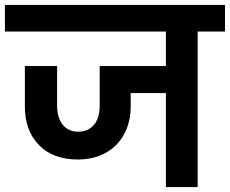

<svg xmlns="http://www.w3.org/2000/svg" viewBox="-41 -760 934 780"><path d="M-21 -632H633V-492H364V-330C364 -265 332 -225 276 -225C223 -225 191 -266 191 -330V-492H60V-327C60 -262 79 -210 117 -171C154 -132 207 -112 276 -112C407 -112 490 -201 490 -327V-382H633V0H762V-632H873V-740H-21Z"/></svg>

Font: Poppins SemiBold
Style: Regular
Weight: 600
Designer: Ninad Kale (Devanagari), Jonny Pinhorn (Latin)
Foundry: Indian Type Foundry
Version: 4.004